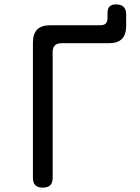

<svg xmlns="http://www.w3.org/2000/svg" viewBox="-20 -845 640 875"><path d="M175 10Q152 10 141 -1Q130 -12 130 -35V-650Q130 -691 149.5 -710.5Q169 -730 210 -730H438Q454 -730 462 -738Q470 -746 470 -762V-787Q470 -806 479.5 -815.5Q489 -825 508 -825Q532 -825 543.5 -813.5Q555 -802 555 -778V-728Q555 -687 535.5 -667.5Q516 -648 475 -648H260Q240 -648 230 -638Q220 -628 220 -608V-35Q220 -12 209 -1Q198 10 175 10Z"/></svg>

Font: Maple Mono NF
Style: Regular
Weight: 400
Monospace: yes
Designer: subframe7536
Version: Version 7.000